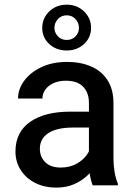

<svg xmlns="http://www.w3.org/2000/svg" viewBox="-20 -808 582 837"><path d="M367.7 -359.4Q367.7 -403.8 342.5 -429.9Q317.4 -456.1 267.1 -456.1Q236.3 -456.1 213.4 -445.6Q190.4 -435.1 177.7 -417.5Q165 -399.9 165 -378.4H58.6Q58.6 -418.9 85 -455.3Q111.3 -491.7 159.7 -514.9Q208 -538.1 272.9 -538.1Q331.5 -538.1 377.2 -518.3Q422.9 -498.5 448.7 -458.5Q474.6 -418.5 474.6 -358.4V-119.1Q474.6 -87.4 479.5 -58.3Q484.4 -29.3 493.7 -7.8V0H384.3Q376.5 -17.6 372.1 -45.7Q367.7 -73.7 367.7 -99.6ZM384.3 -252H298.8Q228 -252 190.9 -227.8Q153.8 -203.6 153.8 -159.2Q153.8 -124.5 177.2 -101.1Q200.7 -77.6 244.6 -77.6Q283.2 -77.6 312.5 -93.5Q341.8 -109.4 358.4 -132.8Q375 -156.2 376 -177.7L415 -128.9Q410.2 -108.4 395.8 -84.7Q381.3 -61 357.4 -39.6Q333.5 -18.1 300.8 -4.2Q268.1 9.8 226.1 9.8Q173.3 9.8 133.1 -10.7Q92.8 -31.2 70.1 -67.1Q47.4 -103 47.4 -147Q47.4 -231.9 111.1 -276.6Q174.8 -321.3 287.1 -321.3H384.3ZM271 -587.9Q225.1 -587.9 194.6 -616.2Q164.1 -644.5 164.1 -686.5Q164.1 -728.5 194.6 -758.1Q225.1 -787.6 271 -787.6Q315.9 -787.6 346.4 -758.1Q377 -728.5 377 -686.5Q377 -644.5 346.4 -616.2Q315.9 -587.9 271 -587.9ZM271 -633.8Q294.4 -633.8 309.3 -649.7Q324.2 -665.5 324.2 -686.5Q324.2 -708 309.3 -724.6Q294.4 -741.2 271 -741.2Q247.1 -741.2 232.2 -724.6Q217.3 -708 217.3 -686.5Q217.3 -666 232.2 -649.9Q247.1 -633.8 271 -633.8Z"/></svg>

Font: Heebo Medium
Style: Regular
Weight: 500
Designer: Oded Ezer
Foundry: Ezer Type House
Version: Version 3.100